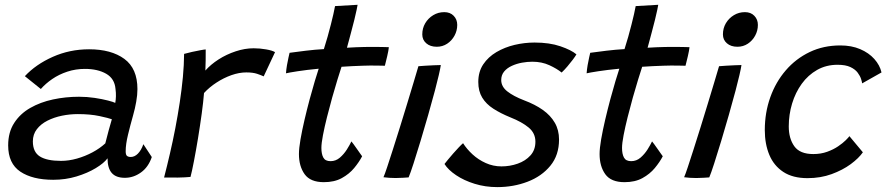

<svg xmlns="http://www.w3.org/2000/svg" viewBox="-20 -736 3679 797"><path d="M201.1 10.3Q114.9 10.3 64.4 -23.5Q13.9 -57.4 13.9 -132.5Q13.9 -186.8 38.7 -225.3Q63.4 -263.8 105.5 -287.9Q147.6 -312 200.1 -323.2Q252.6 -334.4 308.1 -334.4Q341.2 -334.4 373.1 -329.6Q404.9 -324.8 428.2 -318.7Q451.5 -312.7 458.4 -308.9Q460.9 -321.9 461.2 -336.4Q461.6 -351 459.5 -366.5Q455.9 -409.7 420.8 -429.8Q385.6 -450 332.3 -450Q293.9 -450 259.3 -438.5Q224.8 -427.1 196.9 -408Q169.1 -388.9 149.5 -366.6L83.2 -419.8Q128.6 -468.6 199 -500Q269.3 -531.4 349.9 -531.4Q441.8 -531.4 496.2 -491.5Q550.5 -451.6 550.5 -366.1Q550.5 -342.1 545.5 -313.8Q540.6 -285.5 532.2 -256.1Q520.9 -216.2 511.3 -176.6Q501.7 -137 501.7 -108.2Q501.7 -93.4 507.1 -88.9Q512.6 -84.4 522.6 -84.4Q538.8 -84.4 552.5 -98.3Q566.2 -112.1 575.1 -137.4L610.1 -84.1Q595.9 -42 564.9 -20Q534 2.1 498.4 2.1Q461.4 2.1 443.9 -18Q426.4 -38.1 426.4 -78.9Q411.7 -58.8 377.5 -38.1Q343.3 -17.4 297.5 -3.5Q251.8 10.3 201.1 10.3ZM233.4 -68.2Q265.8 -68.2 299.6 -77.8Q333.4 -87.4 364.1 -103.8Q394.8 -120.3 417.1 -140.9Q424.9 -171.8 431.4 -195.8Q437.8 -219.9 444.3 -241Q431.3 -245.9 392.8 -254.2Q354.4 -262.4 303 -262.4Q270 -262.4 237.1 -255.7Q204.1 -248.9 176.7 -235Q149.3 -221.1 132.9 -199.6Q116.4 -178.2 116.4 -149.1Q116.4 -104.9 145.6 -86.5Q174.7 -68.2 233.4 -68.2Z M832.5 -443.2Q854.5 -468.2 887.3 -489.3Q920.1 -510.3 958.2 -522.9Q996.2 -535.6 1032.9 -535.6Q1058.8 -535.6 1084.7 -531Q1110.6 -526.5 1121.7 -519.5L1074.6 -419Q1064.1 -423.9 1046.9 -429.7Q1029.8 -435.4 1002.3 -435.4Q972.7 -435.4 940.5 -424Q908.4 -412.6 878.8 -393.3Q849.2 -374.1 826.9 -349.9Q824.2 -314.8 817.4 -264.7Q810.6 -214.6 802 -162.3Q793.4 -110.1 785 -66.8Q776.7 -23.6 770.8 -1.6Q748.9 0.6 717.8 1.1Q686.8 1.5 661.1 0.9Q673.3 -46.2 685.3 -98.1Q697.4 -149.9 707.8 -204Q718.1 -258 726.3 -311.8Q734.4 -365.6 739.2 -416.3Q743.9 -467.1 744.2 -512.3Q758.8 -516.4 777.5 -520.6Q796.2 -524.7 812.2 -527.6Q828.2 -530.6 833.9 -530.8Q833.9 -512.5 833.7 -485.4Q833.5 -458.3 832.5 -443.2Z M1483.2 -87.3Q1470.8 -63.4 1450.2 -38.5Q1429.6 -13.6 1398.8 3.3Q1368.1 20.2 1324.3 20.2Q1268.4 20.2 1244.6 -12.8Q1220.9 -45.9 1220.9 -96.6Q1220.9 -120.1 1227.4 -157.8Q1234 -195.5 1244.1 -238.8Q1254.2 -282 1265.5 -324.1Q1276.8 -366.1 1286.9 -399.8Q1296.9 -433.6 1302.9 -450.8Q1252.5 -446 1215.2 -440.2Q1178 -434.4 1167.1 -431.7Q1168.2 -447.4 1171.2 -465.3Q1174.3 -483.2 1177.6 -497.6Q1180.8 -511.9 1182 -516.8Q1211.1 -520.9 1249.5 -525.5Q1287.9 -530.1 1324.4 -532.2Q1332.2 -556.3 1339.7 -582.9Q1347.2 -609.5 1353.6 -634.9Q1359.1 -656.3 1363.7 -676.6Q1368.2 -696.8 1370.8 -710.7L1464.4 -716.1Q1464.1 -712.1 1460.4 -695.1Q1456.7 -678 1450.8 -653.5Q1444.8 -628.9 1437.5 -602.2Q1433.5 -587.1 1429.1 -570.7Q1424.6 -554.3 1420.2 -537.9Q1435.6 -538.9 1457.8 -539.9Q1479.9 -540.8 1493.6 -541Q1517.3 -541.6 1538.9 -541.3Q1560.4 -541 1575.6 -540.7Q1590.8 -540.4 1594.2 -540.1Q1592.8 -526.4 1587.3 -502.7Q1581.9 -478.9 1577.6 -463.1Q1572.6 -463.4 1543.4 -463.8Q1514.3 -464.2 1485.6 -463.2Q1465.3 -462.7 1441.3 -461.4Q1417.2 -460.1 1397.7 -458.8Q1391.2 -439.2 1380.8 -405.5Q1370.4 -371.8 1358.9 -331Q1347.5 -290.2 1337.3 -249.5Q1327.1 -208.8 1320.6 -175Q1314.1 -141.2 1314.1 -121.8Q1314.1 -96.6 1322.2 -81.8Q1330.2 -67 1352.1 -67Q1373.8 -67 1390.7 -81.5Q1407.6 -96.1 1419.8 -115.3Q1431.9 -134.6 1438.7 -149Q1441.1 -146.6 1447.4 -137.8Q1453.8 -128.9 1461.4 -118.1Q1469.1 -107.2 1475.2 -98.5Q1481.2 -89.7 1483.2 -87.3Z M1676.2 0.4Q1668.2 0.9 1653.2 1.9Q1638.1 3 1622.4 3Q1608.4 3 1595.8 2.1Q1583.1 1.1 1571.8 -0.3Q1576.8 -11.3 1587 -42Q1597.2 -72.7 1611.1 -116.1Q1625.1 -159.5 1640.3 -208.6Q1655.6 -257.6 1670.2 -305.9Q1684.9 -354.1 1697.1 -394.8Q1709.2 -435.4 1716.8 -461.1Q1727.5 -462.1 1745.4 -463.2Q1763.2 -464.2 1781.3 -465.1Q1799.3 -466 1809.9 -466Q1808 -452.7 1801.3 -423.7Q1794.6 -394.8 1785.4 -360.1Q1773.1 -313.5 1757.3 -258.4Q1741.6 -203.2 1725.6 -150.4Q1709.6 -97.6 1696.5 -57Q1683.4 -16.5 1676.2 0.4ZM1793.2 -541.9Q1765.9 -541.9 1749.4 -556.3Q1732.9 -570.6 1732.9 -593.2Q1732.9 -618.8 1745.2 -639.7Q1757.6 -660.5 1778.3 -673Q1799 -685.6 1824.2 -685.6Q1848.7 -685.6 1863.3 -670.4Q1878 -655.2 1878 -632.6Q1878 -608.8 1866.7 -588Q1855.4 -567.2 1836.3 -554.6Q1817.1 -541.9 1793.2 -541.9Z M2044.1 40.7Q1994.4 40.7 1950.4 27Q1906.3 13.4 1873.4 -8.7Q1840.5 -30.7 1825.1 -55.3Q1830.2 -62.1 1840 -73.9Q1849.8 -85.7 1861.5 -99.1Q1873.2 -112.5 1884.2 -124Q1895.1 -135.6 1902.2 -141.6Q1917.4 -117.4 1941.5 -95.2Q1965.6 -73 1996.4 -59.2Q2027.2 -45.3 2061.6 -45.3Q2096.8 -45.3 2129.1 -56.7Q2161.4 -68.1 2181.9 -90.8Q2202.5 -113.5 2202.5 -147.7Q2202.5 -183.3 2174.6 -206.5Q2146.8 -229.7 2098.4 -248.9Q2057.8 -265.5 2027.9 -284.8Q1998 -304 1981.7 -330.8Q1965.4 -357.6 1965.4 -395.8Q1965.4 -438 1985.9 -468.8Q2006.5 -499.6 2040.8 -519.8Q2075.1 -539.9 2116.2 -549.7Q2157.4 -559.4 2198.9 -559.4Q2261 -559.4 2306.3 -543.9Q2351.6 -528.4 2372.8 -510.3Q2368 -502 2357.8 -488.3Q2347.6 -474.7 2335.5 -460.5Q2323.4 -446.2 2311.4 -434.9Q2291.9 -450.8 2260.5 -465.3Q2229.1 -479.8 2189.8 -479.8Q2169.2 -479.8 2146.8 -475.8Q2124.3 -471.7 2104.7 -462.7Q2085 -453.8 2072.8 -439.2Q2060.6 -424.6 2060.6 -403.7Q2060.6 -376.5 2085.9 -356.6Q2111.1 -336.7 2155.9 -319.4Q2200.7 -302.7 2233.1 -279.8Q2265.5 -256.9 2283 -226.5Q2300.6 -196.1 2300.6 -156.8Q2300.6 -91.8 2264.5 -47.9Q2228.5 -4 2170 18.3Q2111.5 40.7 2044.1 40.7Z M2731.2 -87.3Q2718.8 -63.4 2698.2 -38.5Q2677.6 -13.6 2646.8 3.3Q2616.1 20.2 2572.3 20.2Q2516.4 20.2 2492.6 -12.8Q2468.9 -45.9 2468.9 -96.6Q2468.9 -120.1 2475.4 -157.8Q2482 -195.5 2492.1 -238.8Q2502.2 -282 2513.5 -324.1Q2524.8 -366.1 2534.9 -399.8Q2544.9 -433.6 2550.9 -450.8Q2500.5 -446 2463.2 -440.2Q2426 -434.4 2415.1 -431.7Q2416.2 -447.4 2419.2 -465.3Q2422.3 -483.2 2425.6 -497.6Q2428.8 -511.9 2430 -516.8Q2459.1 -520.9 2497.5 -525.5Q2535.9 -530.1 2572.4 -532.2Q2580.2 -556.3 2587.7 -582.9Q2595.2 -609.5 2601.6 -634.9Q2607.1 -656.3 2611.7 -676.6Q2616.2 -696.8 2618.8 -710.7L2712.4 -716.1Q2712.1 -712.1 2708.4 -695.1Q2704.7 -678 2698.8 -653.5Q2692.8 -628.9 2685.5 -602.2Q2681.5 -587.1 2677.1 -570.7Q2672.6 -554.3 2668.2 -537.9Q2683.6 -538.9 2705.8 -539.9Q2727.9 -540.8 2741.6 -541Q2765.3 -541.6 2786.9 -541.3Q2808.4 -541 2823.6 -540.7Q2838.8 -540.4 2842.2 -540.1Q2840.8 -526.4 2835.3 -502.7Q2829.9 -478.9 2825.6 -463.1Q2820.6 -463.4 2791.4 -463.8Q2762.3 -464.2 2733.6 -463.2Q2713.3 -462.7 2689.3 -461.4Q2665.2 -460.1 2645.7 -458.8Q2639.2 -439.2 2628.8 -405.5Q2618.4 -371.8 2606.9 -331Q2595.5 -290.2 2585.3 -249.5Q2575.1 -208.8 2568.6 -175Q2562.1 -141.2 2562.1 -121.8Q2562.1 -96.6 2570.2 -81.8Q2578.2 -67 2600.1 -67Q2621.8 -67 2638.7 -81.5Q2655.6 -96.1 2667.8 -115.3Q2679.9 -134.6 2686.7 -149Q2689.1 -146.6 2695.4 -137.8Q2701.8 -128.9 2709.4 -118.1Q2717.1 -107.2 2723.2 -98.5Q2729.2 -89.7 2731.2 -87.3Z M2924.2 0.4Q2916.2 0.9 2901.2 1.9Q2886.1 3 2870.4 3Q2856.4 3 2843.8 2.1Q2831.1 1.1 2819.8 -0.3Q2824.8 -11.3 2835 -42Q2845.2 -72.7 2859.1 -116.1Q2873.1 -159.5 2888.3 -208.6Q2903.6 -257.6 2918.2 -305.9Q2932.9 -354.1 2945.1 -394.8Q2957.2 -435.4 2964.8 -461.1Q2975.5 -462.1 2993.4 -463.2Q3011.2 -464.2 3029.3 -465.1Q3047.3 -466 3057.9 -466Q3056 -452.7 3049.3 -423.7Q3042.6 -394.8 3033.4 -360.1Q3021.1 -313.5 3005.3 -258.4Q2989.6 -203.2 2973.6 -150.4Q2957.6 -97.6 2944.5 -57Q2931.4 -16.5 2924.2 0.4ZM3041.2 -541.9Q3013.9 -541.9 2997.4 -556.3Q2980.9 -570.6 2980.9 -593.2Q2980.9 -618.8 2993.2 -639.7Q3005.6 -660.5 3026.3 -673Q3047 -685.6 3072.2 -685.6Q3096.7 -685.6 3111.3 -670.4Q3126 -655.2 3126 -632.6Q3126 -608.8 3114.7 -588Q3103.4 -567.2 3084.3 -554.6Q3065.1 -541.9 3041.2 -541.9Z M3561.8 -103.8Q3544.9 -79.4 3511.4 -54.6Q3477.8 -29.9 3432.1 -13.2Q3386.3 3.5 3331.9 3.5Q3270.9 3.5 3231.6 -22.3Q3192.2 -48.2 3173.5 -93.2Q3154.7 -138.3 3154.7 -195.9Q3154.7 -268.4 3177.4 -332Q3200.1 -395.7 3241.9 -444.1Q3283.7 -492.6 3341.1 -520Q3398.4 -547.4 3468.3 -547.4Q3514.7 -547.4 3550.5 -532.1Q3586.4 -516.8 3609.3 -491.2Q3632.2 -465.6 3639.2 -435.3L3558.8 -389.9Q3558.3 -395.7 3554.4 -408.1Q3550.5 -420.5 3540.3 -434.3Q3530.1 -448.1 3510.1 -457.6Q3490.1 -467.1 3456.7 -467.1Q3409.6 -467.1 3372 -445.8Q3334.4 -424.5 3308.1 -388.2Q3281.8 -351.9 3268 -306.1Q3254.2 -260.3 3254.2 -211.2Q3254.2 -161 3277.3 -128.8Q3300.4 -96.5 3356.2 -96.5Q3387.4 -96.5 3413.5 -105.9Q3439.6 -115.3 3459.1 -128.6Q3478.5 -141.8 3490.6 -153.8Q3502.8 -165.9 3505.9 -170.8Z"/></svg>

Font: Grandstander Thin
Style: Italic
Weight: 100
Italic angle: -15°
Designer: Tyler Finck
Foundry: Etcetera Type Co
Version: Version 1.200